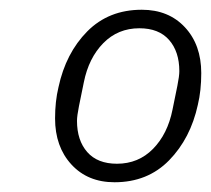

<svg xmlns="http://www.w3.org/2000/svg" viewBox="-20 -724 433 394"><path d="M215 -350Q160 -350 126.5 -386.5Q93 -423 93 -481Q93 -516 100 -545Q115 -615 159 -659.5Q203 -704 271 -704Q326 -704 359.5 -668Q393 -632 393 -574Q393 -538 386 -509Q371 -440 327 -395Q283 -350 215 -350ZM220 -388Q264 -388 294 -418.5Q324 -449 334 -499L344 -548Q348 -568 348 -578Q348 -618 327 -642Q306 -666 266 -666Q222 -666 192 -635.5Q162 -605 152 -555L142 -506Q138 -486 138 -476Q138 -436 159 -412Q180 -388 220 -388Z"/></svg>

Font: IBM Plex Sans Light
Style: Italic
Weight: 300
Italic angle: -11.31°
Designer: Mike Abbink, Paul van der Laan, Pieter van Rosmalen
Foundry: Bold Monday
Version: Version 3.0